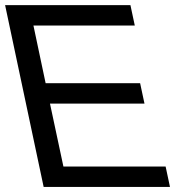

<svg xmlns="http://www.w3.org/2000/svg" viewBox="-20 -734 687 754"><path d="M492.2 -713.9 509.3 -633.8H111.3L159.2 -407.2H530.3L547.4 -327.1H176.3L229 -80.1H630.4L647.5 0H151.4L0 -713.9Z"/></svg>

Font: XB Khoramshahr
Style: Oblique
Weight: 400
Italic angle: 12°
Designer: Behnam
Foundry: Irmug
Version: Version 8.005 2009